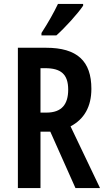

<svg xmlns="http://www.w3.org/2000/svg" viewBox="-20 -957 536 977"><path d="M403 -928V-937H275C254 -893 226 -843 191 -789V-777H267C312 -817 377 -889 403 -928ZM214 -714H71V0H186V-287H236L364 0H489L339 -314C409 -351 445 -415 445 -505C445 -646 373 -714 214 -714ZM210 -610C289 -610 327 -580 327 -501C327 -427 295 -384 216 -384H186V-610Z"/></svg>

Font: Noto Sans Gujarati ExtraCondensed SemiBold
Style: Regular
Weight: 600
Width: 2
Designer: Jelle Bosma - Monotype Design Team, Universal Thirst
Foundry: Monotype Imaging Inc.
Version: Version 2.106